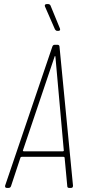

<svg xmlns="http://www.w3.org/2000/svg" viewBox="-20 -919 418 939"><path d="M273 -780 227 -892C225 -896 221 -899 216 -899H208C201 -899 197 -894 200 -887L249 -775C252 -771 255 -768 260 -768H266C273 -768 276 -773 273 -780ZM318 0H328C335 0 337 -5 337 -11L271 -691C271 -696 267 -700 262 -700H248C242 -700 238 -697 236 -691L5 -11C4 -5 6 0 13 0H22C28 0 32 -3 34 -9L80 -148C80 -150 84 -152 86 -152H291C293 -152 296 -150 296 -148L309 -9C309 -3 312 0 318 0ZM92 -183 247 -642C248 -646 250 -646 251 -642L292 -183C293 -181 290 -179 288 -179H96C94 -179 91 -181 92 -183Z"/></svg>

Font: Barlow Condensed Thin
Style: Italic
Weight: 250
Width: 3
Italic angle: -7°
Designer: Jeremy Tribby
Foundry: Tribby Type
Version: Version 1.422;hotconv 1.0.109;makeotfexe 2.5.65596